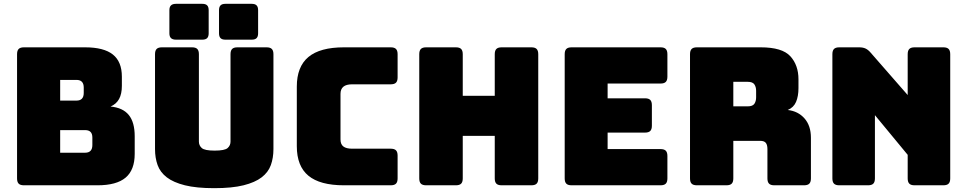

<svg xmlns="http://www.w3.org/2000/svg" viewBox="-20 -967 5048 1002"><path d="M489 0H105Q86 0 77.5 -8.5Q69 -17 69 -36V-684Q69 -703 77.5 -711.5Q86 -720 105 -720H424Q522 -720 569 -682.5Q616 -645 616 -567V-519Q616 -477 601.5 -450.5Q587 -424 557 -411Q621 -405 652 -367Q683 -329 683 -256V-164Q683 -80 635.5 -40Q588 0 489 0ZM294 -550V-442H379Q398 -442 407.5 -452Q417 -462 417 -482V-510Q417 -530 407.5 -540Q398 -550 379 -550ZM294 -288V-170H424Q443 -170 452.5 -180Q462 -190 462 -210V-249Q462 -269 452.5 -278.5Q443 -288 424 -288Z M1407 -189Q1407 -143 1393.5 -105.5Q1380 -68 1345.5 -41.5Q1311 -15 1251 0Q1191 15 1098 15Q1005 15 945 0Q885 -15 850.5 -41.5Q816 -68 802.5 -105.5Q789 -143 789 -189V-684Q789 -703 797.5 -711.5Q806 -720 825 -720H982Q1001 -720 1009.5 -711.5Q1018 -703 1018 -684V-228Q1018 -208 1033 -194.5Q1048 -181 1100 -181Q1153 -181 1168 -194.5Q1183 -208 1183 -228V-684Q1183 -703 1191.5 -711.5Q1200 -720 1219 -720H1371Q1390 -720 1398.5 -711.5Q1407 -703 1407 -684ZM1294 -760H1156Q1139 -760 1131 -768Q1123 -776 1123 -793V-914Q1123 -931 1131 -939Q1139 -947 1156 -947H1294Q1311 -947 1319 -939Q1327 -931 1327 -914V-793Q1327 -776 1319 -768Q1311 -760 1294 -760ZM1036 -760H898Q881 -760 872.5 -768Q864 -776 864 -793V-914Q864 -931 872.5 -939Q881 -947 898 -947H1036Q1053 -947 1061 -939Q1069 -931 1069 -914V-793Q1069 -776 1061 -768Q1053 -760 1036 -760Z M2019 0H1775Q1650 0 1589.5 -50Q1529 -100 1529 -204V-515Q1529 -619 1589.5 -669.5Q1650 -720 1775 -720H2019Q2038 -720 2046.5 -711.5Q2055 -703 2055 -684V-563Q2055 -544 2046.5 -535.5Q2038 -527 2019 -527H1818Q1787 -527 1772 -514.5Q1757 -502 1757 -477V-239Q1757 -214 1772 -202.5Q1787 -191 1818 -191H2019Q2038 -191 2046.5 -182.5Q2055 -174 2055 -155V-36Q2055 -17 2046.5 -8.5Q2038 0 2019 0Z M2359 0H2204Q2185 0 2176.5 -8.5Q2168 -17 2168 -36V-684Q2168 -703 2176.5 -711.5Q2185 -720 2204 -720H2359Q2378 -720 2386.5 -711.5Q2395 -703 2395 -684V-467H2562V-684Q2562 -703 2570.5 -711.5Q2579 -720 2598 -720H2753Q2772 -720 2780.5 -711.5Q2789 -703 2789 -684V-36Q2789 -17 2780.5 -8.5Q2772 0 2753 0H2598Q2579 0 2570.5 -8.5Q2562 -17 2562 -36V-258H2395V-36Q2395 -17 2386.5 -8.5Q2378 0 2359 0Z M3427 0H2963Q2944 0 2935.5 -8.5Q2927 -17 2927 -36V-684Q2927 -703 2935.5 -711.5Q2944 -720 2963 -720H3427Q3446 -720 3454.5 -711.5Q3463 -703 3463 -684V-567Q3463 -548 3454.5 -539.5Q3446 -531 3427 -531H3151V-454H3346Q3365 -454 3373.5 -445.5Q3382 -437 3382 -418V-311Q3382 -292 3373.5 -283.5Q3365 -275 3346 -275H3151V-189H3427Q3446 -189 3454.5 -180.5Q3463 -172 3463 -153V-36Q3463 -17 3454.5 -8.5Q3446 0 3427 0Z M3807 -540V-412H3882Q3908 -412 3917 -425.5Q3926 -439 3926 -459V-493Q3926 -513 3917 -526.5Q3908 -540 3882 -540ZM3771 0H3617Q3598 0 3589.5 -8.5Q3581 -17 3581 -36V-684Q3581 -703 3589.5 -711.5Q3598 -720 3617 -720H3950Q4062 -720 4104.5 -673.5Q4147 -627 4147 -553V-507Q4147 -465 4134.5 -435.5Q4122 -406 4091 -393Q4145 -387 4178.5 -349Q4212 -311 4212 -248V-36Q4212 -17 4203.5 -8.5Q4195 0 4176 0H4021Q4002 0 3993.5 -8.5Q3985 -17 3985 -36V-189Q3985 -211 3976.5 -221.5Q3968 -232 3947 -232H3807V-36Q3807 -17 3798.5 -8.5Q3790 0 3771 0Z M4510 0H4360Q4341 0 4332.5 -8.5Q4324 -17 4324 -36V-684Q4324 -703 4332.5 -711.5Q4341 -720 4360 -720H4464Q4483 -720 4496.5 -714Q4510 -708 4523 -693L4717 -471V-684Q4717 -703 4725.5 -711.5Q4734 -720 4753 -720H4903Q4922 -720 4930.5 -711.5Q4939 -703 4939 -684V-36Q4939 -17 4930.5 -8.5Q4922 0 4903 0H4753Q4734 0 4725.5 -8.5Q4717 -17 4717 -36V-159L4546 -366V-36Q4546 -17 4537.5 -8.5Q4529 0 4510 0Z"/></svg>

Font: Bungee
Style: Regular
Weight: 400
Designer: David Jonathan Ross
Foundry: David Jonathan Ross
Version: Version 1.001;PS 1.0;hotconv 1.0.72;makeotf.lib2.5.5900